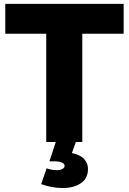

<svg xmlns="http://www.w3.org/2000/svg" viewBox="-20 -721 654 975"><path d="M365.2 0 345.2 56.2Q387.2 64.9 407 86.4Q426.8 107.9 426.8 137.2Q426.8 185.1 390.4 209.5Q354 233.9 298.8 233.9Q243.7 233.9 189 213.9L216.8 133.8Q239.7 142.6 268.1 143.1Q286.1 143.1 297.1 137Q308.1 130.9 308.1 121.1Q308.1 109.9 293 104Q277.8 98.1 254.9 98.1H231L263.2 0H214.8V-549.8H6.8V-701.2H607.9V-549.8H397.9V0Z"/></svg>

Font: Argentum Sans
Style: Bold
Weight: 700
Designer: Julieta Ulanovsky (Modified by Cristiano Sobral)
Foundry: Julieta Ulanovsky
Version: Version 1.000; ttfautohint (v1.5.65-e2d9)